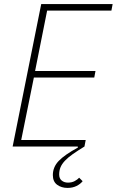

<svg xmlns="http://www.w3.org/2000/svg" viewBox="-20 -718 572 941"><path d="M182 -698H532L526 -666H211L152 -370H448L442 -338H146L84 -32H400L394 0Q360 21 336.5 37.5Q313 54 298 70Q283 86 276.5 102Q270 118 270 137Q270 157 282.5 167Q295 177 313 177Q332 177 346 169.5Q360 162 368 153L385 170Q374 184 355 193.5Q336 203 311 203Q281 203 260 187.5Q239 172 239 140Q239 101 267.5 71Q296 41 362 5L361 0H42Z"/></svg>

Font: IBM Plex Sans Condensed ExtraLight
Style: Italic
Weight: 200
Width: 3
Italic angle: -11°
Designer: Mike Abbink, Paul van der Laan, Pieter van Rosmalen
Foundry: Bold Monday
Version: Version 1.3